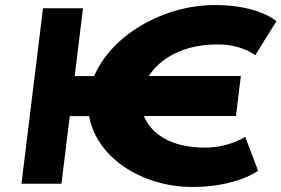

<svg xmlns="http://www.w3.org/2000/svg" viewBox="-20 -735 1124 767"><path d="M798.6 -145.4C658.6 -145.4 582.3 -203.6 554.9 -271.4L554.9 -271.6H922.6L942.2 -431.4H574.2C618.1 -499.1 708.8 -557.6 849.2 -557.6C948 -557.6 999.6 -514.3 999.6 -514.3L1084.3 -650.3C1084.3 -650.3 1014 -714.9 838.7 -714.9C631.2 -714.9 424.8 -593.5 356.1 -431H278.3L311.6 -702.1H151.8L65.7 -0.9H225.5L258.7 -271.2H336.1C364.5 -108.8 542.3 11.9 749.5 11.9C924.8 11.9 1010.9 -52.7 1010.9 -52.7L959.6 -188.7C959.6 -188.7 897.3 -145.4 798.6 -145.4Z"/></svg>

Font: Hussar
Style: BdSuprExtOblOne
Weight: 700
Foundry: Cannot Into Space Fonts
Version: Version 2.00